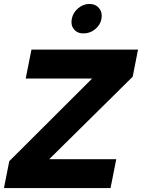

<svg xmlns="http://www.w3.org/2000/svg" viewBox="-33 -951 718 971"><path d="M638 -563 216 -146H555L526 0H-13L14 -136L433 -554H97L126 -700H665ZM389 -782Q358 -782 341 -803Q324 -824 330 -855Q336 -887 362 -909Q388 -931 419 -931Q451 -931 468.5 -909Q486 -887 480 -855Q474 -824 448 -803Q422 -782 389 -782Z"/></svg>

Font: Albert Sans Black
Style: Italic
Weight: 900
Italic angle: -11.25°
Designer: Andreas Rasmussen
Foundry: a.Foundry
Version: Version 1.025